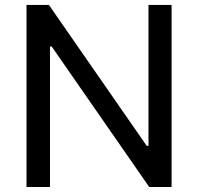

<svg xmlns="http://www.w3.org/2000/svg" viewBox="-20 -747 791 767"><path d="M665.5 -727.3H573.2V-164.4H566.1L175.4 -727.3H85.9V0H179.7V-561.4H186.4L576 0H665.5Z"/></svg>

Font: Margiela Sans Text
Style: Regular
Weight: 400
Designer: Stefan Endress, Andreas Faust
Version: Version 1.100;FEAKit 1.0